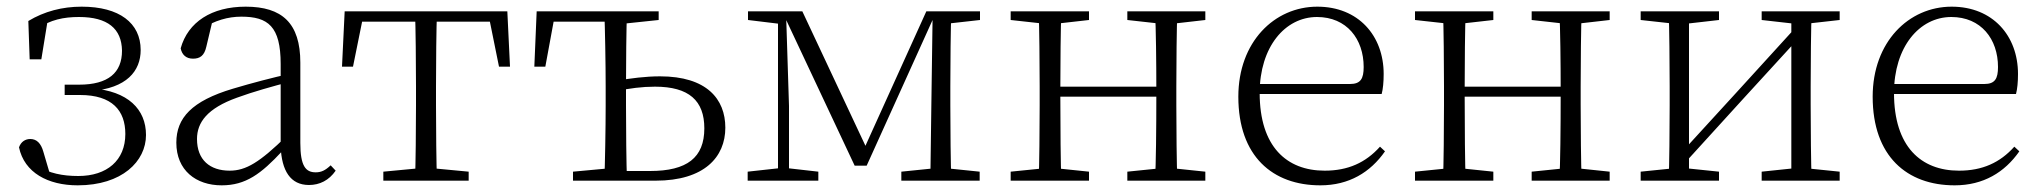

<svg xmlns="http://www.w3.org/2000/svg" viewBox="-20 -542 6122 576"><path d="M213 14C346 14 418 -58 418 -137C418 -214 364 -269 255 -277L253 -269C360 -277 402 -329 402 -392C402 -473 338 -522 225 -522C167 -522 113 -508 65 -479L69 -364H104L124 -487L92 -456C132 -483 171 -491 217 -491C303 -491 345 -456 346 -390C346 -324 305 -288 217 -288H174V-257H220C317 -257 356 -210 356 -140C356 -61 301 -14 215 -14C167 -14 129 -22 88 -45L133 -9L110 -87C103 -112 90 -125 71 -125C56 -125 43 -117 37 -100C53 -24 124 14 213 14Z M645 14C717 14 763 -20 827 -89H846L840 -134C759 -55 718 -30 669 -30C610 -30 571 -62 571 -125C571 -175 602 -217 691 -249C740 -267 798 -283 851 -297V-321C797 -309 736 -293 679 -276C555 -239 509 -188 509 -114C509 -31 568 14 645 14ZM907 13C939 13 967 -1 987 -30L972 -46C956 -31 944 -25 927 -25C897 -25 881 -44 881 -113V-354C881 -473 826 -522 717 -522C615 -522 544 -476 522 -397C526 -377 539 -366 559 -366C580 -366 593 -375 599 -402L618 -482L582 -454C625 -481 664 -492 704 -492C784 -492 822 -463 822 -350V-102C825 -30 851 13 907 13Z M1006 -342H1039L1072 -505L1039 -477H1477L1444 -505L1477 -342H1510L1502 -508H1014ZM1130 0H1386V-27L1270 -38H1246L1130 -27ZM1225 0H1291C1289 -48 1288 -158 1288 -226V-283C1288 -349 1289 -460 1291 -508H1225C1227 -460 1228 -349 1228 -283V-226C1228 -158 1227 -48 1225 0Z M1828 0H1947C2093 0 2156 -71 2156 -159C2156 -245 2100 -313 1960 -313C1916 -313 1872 -307 1830 -300V-269C1869 -277 1906 -282 1945 -282C2047 -282 2093 -240 2093 -157C2093 -69 2041 -29 1930 -29H1828ZM1793 0H1861C1859 -48 1858 -158 1858 -226V-283C1858 -349 1859 -460 1861 -508H1793C1795 -460 1797 -349 1797 -283V-226C1797 -158 1795 -48 1793 0ZM1583 -342H1616L1646 -505L1615 -477H1828V-508H1590ZM1699 0H1828V-38H1818L1699 -27ZM1828 -470H1842L1956 -482V-508H1828Z M2544 -45H2580L2784 -496H2790V-508H2759L2567 -84H2586L2387 -508H2328V-496H2332ZM2771 0H2834C2832 -48 2831 -158 2831 -226V-283C2831 -349 2832 -460 2834 -508H2778L2774 -223ZM2223 0H2435V-27L2338 -38H2323L2223 -27ZM2684 0H2919V-27L2812 -38H2792L2684 -27ZM2224 -482 2323 -470H2335V-508H2224ZM2314 0H2347V-224L2338 -508H2314ZM2799 -470H2813L2920 -482V-508H2799Z M3096 0H3164C3162 -48 3161 -158 3161 -256V-275C3161 -349 3162 -460 3164 -508H3096C3098 -460 3099 -349 3099 -283V-226C3099 -158 3098 -48 3096 0ZM3445 0H3512C3510 -48 3509 -158 3509 -226V-283C3509 -349 3510 -460 3512 -508H3445C3448 -460 3449 -349 3449 -275V-256C3449 -158 3448 -48 3445 0ZM3012 0H3247V-27L3141 -38H3121L3012 -27ZM3012 -482 3121 -470H3141L3247 -482V-508H3012ZM3362 0H3596V-27L3491 -38H3470L3362 -27ZM3362 -482 3470 -470H3491L3596 -482V-508H3362ZM3129 -252H3479V-282H3129Z M3941 14C4027 14 4091 -25 4135 -88L4120 -102C4077 -54 4024 -30 3954 -30C3840 -30 3759 -102 3759 -263C3759 -401 3835 -491 3931 -491C4020 -491 4071 -425 4071 -341C4071 -306 4062 -290 4030 -290H3725V-260H4125C4129 -275 4131 -296 4131 -320C4131 -435 4055 -522 3932 -522C3803 -522 3695 -416 3695 -252C3695 -73 3798 14 3941 14Z M4309 0H4377C4375 -48 4374 -158 4374 -256V-275C4374 -349 4375 -460 4377 -508H4309C4311 -460 4312 -349 4312 -283V-226C4312 -158 4311 -48 4309 0ZM4658 0H4725C4723 -48 4722 -158 4722 -226V-283C4722 -349 4723 -460 4725 -508H4658C4661 -460 4662 -349 4662 -275V-256C4662 -158 4661 -48 4658 0ZM4225 0H4460V-27L4354 -38H4334L4225 -27ZM4225 -482 4334 -470H4354L4460 -482V-508H4225ZM4575 0H4809V-27L4704 -38H4683L4575 -27ZM4575 -482 4683 -470H4704L4809 -482V-508H4575ZM4342 -252H4692V-282H4342Z M4902 0H5137V-27L5031 -38H5010L4902 -27ZM5265 0H5499V-27L5391 -38H5370L5265 -27ZM4986 0H5047V-508H4986C4988 -460 4989 -349 4989 -283V-226C4989 -158 4988 -48 4986 0ZM5027 -45 5210 -246 5394 -447H5400L5372 -465L5187 -262L5003 -61H4997ZM5354 0H5415C5413 -48 5412 -158 5412 -226V-283C5412 -349 5413 -460 5415 -508H5354ZM4902 -482 5011 -470H5032L5137 -482V-508H4902ZM5265 -482 5371 -470H5392L5499 -482V-508H5265Z M5844 14C5930 14 5994 -25 6038 -88L6023 -102C5980 -54 5927 -30 5857 -30C5743 -30 5662 -102 5662 -263C5662 -401 5738 -491 5834 -491C5923 -491 5974 -425 5974 -341C5974 -306 5965 -290 5933 -290H5628V-260H6028C6032 -275 6034 -296 6034 -320C6034 -435 5958 -522 5835 -522C5706 -522 5598 -416 5598 -252C5598 -73 5701 14 5844 14Z"/></svg>

Font: Source Han Serif TW VF
Style: Regular
Weight: 250
Designer: Ryoko NISHIZUKA 西塚涼子 (kana & ideographs); Frank Grießhammer (Latin, Greek & Cyrillic); Wenlong ZHANG 张文龙 (bopomofo); San
Foundry: Adobe
Version: Version 2.002;hotconv 1.1.0;makeotfexe 2.6.0